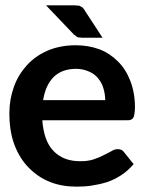

<svg xmlns="http://www.w3.org/2000/svg" viewBox="-20 -690 539 717"><path d="M262 -521C224 -521 188 -514 158 -501C128 -488 102 -470 81 -447C60 -424 43 -397 32 -366C21 -335 15 -303 15 -268C15 -223 21 -183 34 -149C47 -115 65 -86 88 -63C111 -40 137 -22 168 -10C199 2 231 7 267 7C285 7 304 6 323 3C342 0 361 -4 380 -10C398 -16 416 -25 433 -36C450 -47 465 -61 479 -77L443 -122C440 -126 438 -128 434 -130C430 -132 425 -133 420 -133C412 -133 405 -131 397 -126C389 -121 379 -117 368 -111C357 -105 345 -100 330 -95C316 -90 299 -88 279 -88C238 -88 206 -100 181 -125C156 -150 142 -188 138 -241H455C461 -241 465 -241 469 -243C473 -245 476 -247 478 -251C480 -254 481 -259 482 -265C483 -271 484 -280 484 -289C484 -326 478 -358 467 -387C456 -416 441 -440 421 -460C401 -480 378 -496 351 -506C324 -516 294 -521 262 -521ZM264 -433C282 -433 298 -429 312 -423C326 -417 337 -409 346 -398C355 -387 362 -375 366 -361C370 -347 373 -332 373 -316H141C147 -353 160 -382 180 -402C200 -422 228 -433 264 -433ZM259 -670H152L256 -561C260 -558 262 -557 264 -555C266 -553 269 -552 270 -551C272 -550 275 -550 278 -550C281 -550 284 -549 287 -549H363L297 -650C295 -654 293 -657 290 -660C288 -663 284 -664 281 -666C279 -668 276 -669 273 -669C269 -669 264 -670 259 -670Z"/></svg>

Font: SVN-Aleo
Style: Bold
Weight: 700
Designer: Alessio Laiso
Version: Version 1.2.2